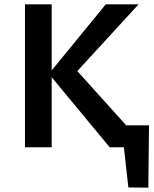

<svg xmlns="http://www.w3.org/2000/svg" viewBox="-20 -678 707 884"><path d="M571 185 539 -101H666L663 186ZM538 -101H622V0H538ZM485 0 205 -338 467 -658H618L305 -317L315 -374L652 0ZM95 0V-658H218V0Z"/></svg>

Font: Ysabeau
Style: Bold
Weight: 700
Designer: Christian Thalmann (Catharsis Fonts)
Version: Version 2.000;gftools[0.9.27.dev2+g8671c4b]